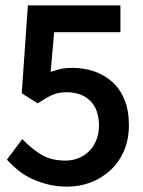

<svg xmlns="http://www.w3.org/2000/svg" viewBox="-20 -673 537 720"><path d="M63.5 -151.4Q102.1 -111.8 137.9 -91.3Q173.8 -70.8 226.1 -70.8Q252 -70.8 274.7 -80.1Q297.4 -89.4 314.5 -106.4Q331.5 -123.5 341.3 -147.7Q351.1 -171.9 351.1 -202.1Q351.1 -262.2 318.6 -294.7Q286.1 -327.1 230 -327.1Q199.7 -327.1 178.2 -317.9Q156.7 -308.6 121.1 -285.6L61.5 -323.2L84.5 -652.8H431.6V-552.2H183.1L169.9 -403.8Q170.4 -403.8 195.1 -411.1Q219.7 -418.5 251 -418.5Q294.4 -418.5 332.8 -405.5Q371.1 -392.6 400.6 -366.2Q430.2 -339.8 446.8 -299.3Q463.4 -258.8 463.4 -204.1Q463.4 -148.9 444.3 -106Q425.3 -63 393.1 -33.7Q360.8 -4.4 319.8 11.2Q278.8 26.9 233.9 26.9Q193.8 26.9 160.9 18.8Q127.9 10.7 101.1 -1.7Q74.2 -14.2 52.7 -30.8Q31.2 -47.4 5.9 -74.2Z"/></svg>

Font: Pyidaungsu
Style: Bold
Weight: 700
Designer: Sun Tun
Foundry: MCF
Version: Version 2.005 July 4, 2018; ttfautohint (v1.8.1)